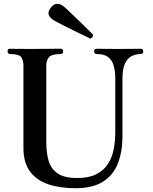

<svg xmlns="http://www.w3.org/2000/svg" viewBox="-20 -984 808 1016"><path d="M379 12Q297 12 235 -9Q173 -30 138.5 -77Q104 -124 104 -200V-639Q104 -664 92.5 -681Q81 -698 34 -698Q20 -698 20 -713Q20 -726 34 -726Q42 -726 68.5 -725.5Q95 -725 148 -725Q184 -725 217 -725.5Q250 -726 273 -726Q296 -726 301 -726Q314 -726 314 -713Q314 -698 301 -698Q252 -698 238.5 -680.5Q225 -663 225 -639V-232Q225 -175 237.5 -132.5Q250 -90 285.5 -66Q321 -42 388 -42Q450 -42 489.5 -62Q529 -82 551 -116Q573 -150 581.5 -193.5Q590 -237 590 -285V-569Q590 -606 582 -635Q574 -664 553.5 -681Q533 -698 493 -698Q478 -698 478 -713Q478 -726 493 -726Q502 -726 533.5 -725.5Q565 -725 611 -725Q652 -725 682.5 -725.5Q713 -726 723 -726Q738 -726 738 -713Q738 -698 723 -698Q697 -698 675.5 -686.5Q654 -675 641 -647Q628 -619 628 -568V-263Q628 -182 604 -120Q580 -58 525.5 -23Q471 12 379 12ZM457 -780Q454 -782 435 -791Q416 -800 389 -813Q362 -826 334.5 -840Q307 -854 286 -865Q265 -876 258 -881Q244 -891 238 -906Q232 -921 248 -942Q262 -962 279 -963.5Q296 -965 310 -955Q317 -951 334.5 -934.5Q352 -918 374 -897Q396 -876 417.5 -855Q439 -834 454 -819Q469 -804 472 -801Q474 -795 469.5 -788Q465 -781 457 -780Z"/></svg>

Font: Zen Antique
Style: Regular
Weight: 400
Designer: Yoshimichi Ohira
Foundry: Positype
Version: Version 1.001